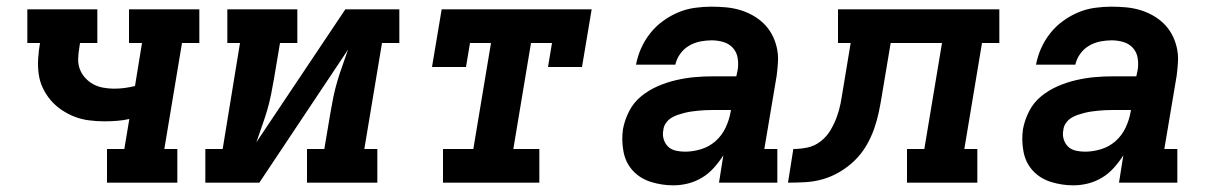

<svg xmlns="http://www.w3.org/2000/svg" viewBox="-20 -548 3640 576"><path d="M301 0V-101H353L368 -191Q350 -187 331 -185.5Q312 -184 293 -184Q270 -184 247 -187Q224 -190 203.5 -198Q183 -206 164.5 -218.5Q146 -231 132 -247.5Q118 -264 108.5 -284Q99 -304 96 -326.5Q93 -349 94.5 -372.5Q96 -396 100 -419H62V-520H272V-419H220L218 -405Q215 -389 214.5 -372Q214 -355 219.5 -340.5Q225 -326 235.5 -314.5Q246 -303 259.5 -295.5Q273 -288 289.5 -285Q306 -282 322 -282Q338 -282 353.5 -284Q369 -286 385 -290L406 -419H367V-520H578V-419H526L473 -101H512V0Z M596 0V-101H648L700 -419H662V-520H872V-419H820L802 -312Q798 -288 793 -263.5Q788 -239 781 -215.5Q774 -192 765.5 -168.5Q757 -145 749 -121L1016 -520H1178V-419H1126L1073 -101H1112V0H901V-101H953L971 -208Q975 -232 980 -256.5Q985 -281 992 -304.5Q999 -328 1007.5 -351.5Q1016 -375 1024 -399L758 0Z M1309 0V-101H1400L1453 -419H1390L1378 -347H1276L1305 -520H1755L1726 -347H1624L1636 -419H1573L1520 -101H1598V0Z M2000 8Q1966 8 1933.5 -2Q1901 -12 1879 -35.5Q1857 -59 1850.5 -93Q1844 -127 1849 -161Q1854 -188 1867.5 -214.5Q1881 -241 1904 -259.5Q1927 -278 1953.5 -289.5Q1980 -301 2008 -307.5Q2036 -314 2063 -316.5Q2090 -319 2118 -319H2189L2193 -338Q2196 -356 2193 -374Q2190 -392 2178.5 -404.5Q2167 -417 2150 -422Q2133 -427 2115 -427Q2098 -427 2080.5 -423.5Q2063 -420 2047.5 -411Q2032 -402 2021 -387Q2010 -372 2006 -354H1888Q1893 -380 1903.5 -403.5Q1914 -427 1930.5 -448Q1947 -469 1969 -485Q1991 -501 2015 -511Q2039 -521 2064.5 -524.5Q2090 -528 2114 -528Q2136 -528 2158 -526Q2180 -524 2200 -518Q2220 -512 2238 -502Q2256 -492 2270.5 -478Q2285 -464 2295 -446Q2305 -428 2310 -407Q2315 -386 2314 -364.5Q2313 -343 2310 -321L2273 -101H2312V0H2137L2150 -82Q2138 -63 2122 -45Q2106 -27 2086 -15Q2066 -3 2044 2.5Q2022 8 2000 8ZM2035 -93Q2059 -93 2083.5 -100.5Q2108 -108 2127 -125Q2146 -142 2157 -165.5Q2168 -189 2172 -213L2173 -218H2118Q2107 -218 2096.5 -217.5Q2086 -217 2075.5 -216Q2065 -215 2054.5 -213.5Q2044 -212 2034 -209.5Q2024 -207 2013.5 -203.5Q2003 -200 1993.5 -194Q1984 -188 1977.5 -178.5Q1971 -169 1970 -158Q1967 -144 1971 -130.5Q1975 -117 1984.5 -108Q1994 -99 2007.5 -96Q2021 -93 2035 -93Z M2344 0 2360 -101Q2381 -101 2402.5 -105.5Q2424 -110 2442 -124Q2460 -138 2471.5 -157.5Q2483 -177 2490.5 -197.5Q2498 -218 2502 -239Q2506 -260 2509 -280L2532 -419H2494V-520H2978V-419H2926L2873 -101H2912V0H2701V-101H2753L2806 -419H2652L2626 -264Q2622 -238 2616.5 -212Q2611 -186 2602 -160.5Q2593 -135 2578.5 -110.5Q2564 -86 2544 -66.5Q2524 -47 2499.5 -32.5Q2475 -18 2449 -10.5Q2423 -3 2396.5 -1.5Q2370 0 2344 0Z M3200 8Q3166 8 3133.5 -2Q3101 -12 3079 -35.5Q3057 -59 3050.5 -93Q3044 -127 3049 -161Q3054 -188 3067.5 -214.5Q3081 -241 3104 -259.5Q3127 -278 3153.5 -289.5Q3180 -301 3208 -307.5Q3236 -314 3263 -316.5Q3290 -319 3318 -319H3389L3393 -338Q3396 -356 3393 -374Q3390 -392 3378.5 -404.5Q3367 -417 3350 -422Q3333 -427 3315 -427Q3298 -427 3280.5 -423.5Q3263 -420 3247.5 -411Q3232 -402 3221 -387Q3210 -372 3206 -354H3088Q3093 -380 3103.5 -403.5Q3114 -427 3130.5 -448Q3147 -469 3169 -485Q3191 -501 3215 -511Q3239 -521 3264.5 -524.5Q3290 -528 3314 -528Q3336 -528 3358 -526Q3380 -524 3400 -518Q3420 -512 3438 -502Q3456 -492 3470.5 -478Q3485 -464 3495 -446Q3505 -428 3510 -407Q3515 -386 3514 -364.5Q3513 -343 3510 -321L3473 -101H3512V0H3337L3350 -82Q3338 -63 3322 -45Q3306 -27 3286 -15Q3266 -3 3244 2.5Q3222 8 3200 8ZM3235 -93Q3259 -93 3283.5 -100.5Q3308 -108 3327 -125Q3346 -142 3357 -165.5Q3368 -189 3372 -213L3373 -218H3318Q3307 -218 3296.5 -217.5Q3286 -217 3275.5 -216Q3265 -215 3254.5 -213.5Q3244 -212 3234 -209.5Q3224 -207 3213.5 -203.5Q3203 -200 3193.5 -194Q3184 -188 3177.5 -178.5Q3171 -169 3170 -158Q3167 -144 3171 -130.5Q3175 -117 3184.5 -108Q3194 -99 3207.5 -96Q3221 -93 3235 -93Z"/></svg>

Font: Iosevka Etoile Oblique
Style: Bold
Weight: 700
Italic angle: -9°
Designer: Belleve Invis
Foundry: Belleve Invis
Version: Version 15.5.2; ttfautohint (v1.8.4)